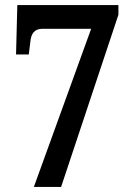

<svg xmlns="http://www.w3.org/2000/svg" viewBox="-20 -734 524 754"><path d="M113 0H220L445 -676V-714H48L43 -520H93L99 -568C102 -604 116 -621 148 -621H338Z"/></svg>

Font: Noto Serif Georgian Condensed SemiBold
Style: Regular
Weight: 600
Width: 3
Designer: Monotype Design Team, Akaki Razmadze
Foundry: Google LLC
Version: Version 2.003